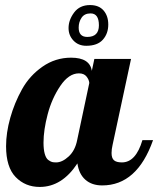

<svg xmlns="http://www.w3.org/2000/svg" viewBox="-20 -733 625 759"><path d="M353 -500H498L425 -160Q421 -143 421 -128Q421 -108 430.5 -99.5Q440 -91 462 -91Q517 -91 543 -179H585Q522 0 384 0Q343 0 317.5 -22.5Q292 -45 286 -87Q225 6 137 6Q80 6 42 -33Q4 -72 4 -155Q4 -208 20.5 -267Q37 -326 67 -380Q97 -434 148 -469.5Q199 -505 261 -505Q335 -505 343 -453ZM292 -443Q252 -443 218.5 -393.5Q185 -344 168.5 -281.5Q152 -219 152 -169Q152 -142 157 -124.5Q162 -107 171 -100.5Q180 -94 186 -92.5Q192 -91 202 -91Q226 -91 251.5 -114.5Q277 -138 285 -179L333 -405Q332 -418 322 -430.5Q312 -443 292 -443ZM336 -713Q371 -713 389.5 -691.5Q408 -670 408 -636Q408 -600 386.5 -576Q365 -552 321 -552Q290 -552 270.5 -572.5Q251 -593 251 -622Q251 -654 273 -683.5Q295 -713 336 -713ZM371 -633Q371 -680 338 -680Q314 -680 302.5 -663Q291 -646 291 -624Q291 -587 325 -587Q371 -587 371 -633Z"/></svg>

Font: Lobster Two
Style: Bold Italic
Weight: 700
Designer: Pablo Impallari
Foundry: Pablo Impallari. www.impallari.com
Version: Version 2.000